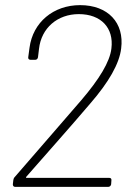

<svg xmlns="http://www.w3.org/2000/svg" viewBox="-20 -728 516 748"><path d="M83 -40C167 -136 251 -230 331 -324C404 -408 445 -480 452 -539C465 -639 401 -708 292 -708C188 -708 108 -641 95 -542L90 -505C89 -499 93 -495 99 -495H117C123 -495 127 -499 128 -505L132 -538C141 -619 204 -673 287 -673C374 -673 424 -619 414 -539C408 -487 367 -420 297 -338C212 -239 125 -140 38 -39C34 -35 33 -32 32 -27L30 -10C30 -4 33 0 39 0H402C407 0 412 -4 413 -10L414 -25C415 -31 412 -35 406 -35H84C81 -35 80 -37 83 -40Z"/></svg>

Font: Barlow ExtraLight
Style: Italic
Weight: 275
Italic angle: -7°
Designer: Jeremy Tribby
Foundry: Tribby Type
Version: Version 1.422;hotconv 1.0.109;makeotfexe 2.5.65596